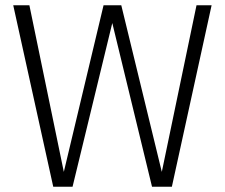

<svg xmlns="http://www.w3.org/2000/svg" viewBox="-20 -705 850 725"><path d="M629 0H554L404 -618L254 0H181L30 -685H91L221 -56L371 -685H438L591 -56L722 -685H779Z"/></svg>

Font: Fira Sans Light
Style: Regular
Weight: 300
Designer: bBox Type GmbH & Carrois Corporate GbR & Edenspiekermann AG
Foundry: bBox Type GmbH & Carrois Corporate GbR & Edenspiekermann AG
Version: Version 4.301